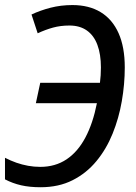

<svg xmlns="http://www.w3.org/2000/svg" viewBox="-23 -745 548 774"><path d="M140.6 9.8Q96.7 9.8 62.3 2Q27.8 -5.9 -2.9 -22V-108.9Q20 -97.2 43 -89.1Q65.9 -81.1 90.1 -76.7Q114.3 -72.3 139.2 -72.3Q199.7 -72.3 245.1 -102.5Q290.5 -132.8 321 -190.2Q351.6 -247.6 367.7 -329.1H121.6L139.2 -411.1H379.9Q381.8 -425.8 382.8 -441.4Q383.8 -457 383.8 -473.1Q383.8 -526.4 369.6 -564.2Q355.5 -602.1 327.1 -622.1Q298.8 -642.1 256.8 -642.1Q221.2 -642.1 190.9 -633.8Q160.6 -625.5 128.9 -610.8L104 -686.5Q139.2 -703.1 180.9 -713.9Q222.7 -724.6 269 -724.6Q335.9 -724.6 383.1 -695.8Q430.2 -667 455.1 -611.1Q480 -555.2 480 -473.1Q480 -405.8 468 -336.9Q456.1 -268.1 430.9 -206.1Q405.8 -144 365.7 -95.5Q325.7 -46.9 269.8 -18.6Q213.9 9.8 140.6 9.8Z"/></svg>

Font: Open Sans SemiCondensed Medium
Style: Italic
Weight: 500
Width: 4
Italic angle: -12°
Designer: Monotype Design Team
Foundry: Monotype Imaging Inc.
Version: Version 3.000